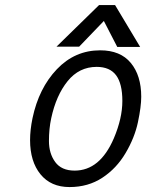

<svg xmlns="http://www.w3.org/2000/svg" viewBox="-20 -736 586 770"><path d="M110.4 -262.2Q135.7 -382.3 208 -458.3Q280.3 -534.2 381.8 -534.2Q462.9 -534.2 504.6 -483.6Q546.4 -433.1 546.4 -348.1Q546.4 -308.6 533.2 -246.1Q520 -183.6 483.6 -122.1Q447.3 -60.5 390.4 -23.2Q333.5 14.2 258.8 14.2Q184.1 14.2 142.3 -37.1Q100.6 -88.4 100.6 -174.3Q100.6 -214.8 110.4 -262.2ZM185.5 -262.2Q176.3 -220.2 176.3 -170.4Q176.3 -120.6 201.4 -86.2Q226.6 -51.8 279.3 -51.8Q380.9 -51.8 436.5 -181.2Q470.7 -261.7 470.7 -331.1Q470.7 -400.4 445.6 -434.1Q420.4 -467.8 367.7 -467.8Q297.4 -467.8 251.2 -410.6Q205.1 -353.5 185.5 -262.2ZM542 -547.9H450.2L396.5 -651.9L297.4 -548.8H206.5L377.4 -715.8H441.4Z"/></svg>

Font: Tuffy
Style: Italic
Weight: 400
Italic angle: -12°
Designer: Thatcher Ulrich, Karoly Barta and Michael Everson
Version: Version 001.271